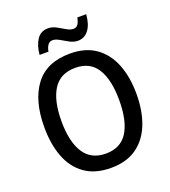

<svg xmlns="http://www.w3.org/2000/svg" viewBox="-163 -1033 1028 1161"><g transform="rotate(-20 351.5 -452.5)"><path d="M648 -358Q648 -249 615.5 -166Q583 -83 517.5 -36.5Q452 10 352 10Q250 10 184 -37Q118 -84 86.5 -167Q55 -250 55 -359Q55 -530 128.5 -627.5Q202 -725 353 -725Q452 -725 517.5 -678.5Q583 -632 615.5 -549.5Q648 -467 648 -358ZM165 -358Q165 -226 211 -154Q257 -82 352 -82Q447 -82 492 -153.5Q537 -225 537 -358Q537 -490 492.5 -561.5Q448 -633 353 -633Q256 -633 210.5 -561Q165 -489 165 -358ZM178 -780Q183 -839 208 -876.5Q233 -914 280 -914Q307 -914 332.5 -900Q358 -886 381.5 -872Q405 -858 425 -858Q444 -858 454 -872Q464 -886 470 -915H527Q522 -851 495.5 -816Q469 -781 426 -781Q400 -781 374 -795Q348 -809 324.5 -823Q301 -837 281 -837Q246 -837 235 -780Z"/></g></svg>

Font: Noto Sans Georgian SemiCondensed Medium
Style: Regular
Weight: 500
Width: 4
Designer: Monotype Design Team, Akaki Razmadze
Foundry: Google LLC
Version: Version 2.005; ttfautohint (v1.8.4.7-5d5b)